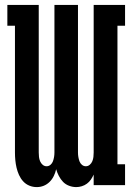

<svg xmlns="http://www.w3.org/2000/svg" viewBox="-20 -755 540 783"><path d="M130 8Q114 8 99.5 2Q85 -4 74.5 -15.5Q64 -27 57.5 -41.5Q51 -56 47.5 -71Q44 -86 42.5 -101.5Q41 -117 41 -133V-650H10V-735H138V-133Q138 -124 139 -115Q140 -106 143.5 -97.5Q147 -89 154 -83Q161 -77 170 -77Q179 -77 186 -83Q193 -89 196 -97.5Q199 -106 200.5 -115Q202 -124 202 -133V-735H298V-133Q298 -124 299.5 -115Q301 -106 304 -97.5Q307 -89 314 -83Q321 -77 330 -77Q339 -77 346 -83Q353 -89 356.5 -97.5Q360 -106 361 -115Q362 -124 362 -133V-735H490V-650H459V-85H490V0H362V-43Q357 -32 350.5 -22.5Q344 -13 334.5 -6Q325 1 313.5 4.5Q302 8 291 8Q276 8 261.5 2.5Q247 -3 237 -13.5Q227 -24 220 -37.5Q213 -51 209 -65Q206 -51 199.5 -37.5Q193 -24 182.5 -13.5Q172 -3 158.5 2.5Q145 8 130 8Z"/></svg>

Font: Iosevka Curly Slab Semibold
Style: Regular
Weight: 600
Monospace: yes
Designer: Belleve Invis
Foundry: Belleve Invis
Version: Version 22.1.2; ttfautohint (v1.8.4)